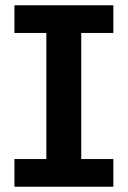

<svg xmlns="http://www.w3.org/2000/svg" viewBox="-20 -706 483 726"><path d="M155.3 -61.7V-626.8H287.2V-61.7ZM34.6 0V-104.6H408.6V0ZM34.6 -581.4V-686H408.6V-581.4Z"/></svg>

Font: BioRhyme ExtraBold
Style: Regular
Weight: 800
Designer: Aoife Mooney
Foundry: Aoife Mooney Type
Version: Version 1.600;gftools[0.9.33]